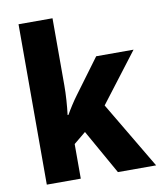

<svg xmlns="http://www.w3.org/2000/svg" viewBox="-85 -828 751 896"><g transform="rotate(-10 291.0 -380.0)"><path d="M225 -441Q225 -409 222.5 -372Q220 -335 216 -303H220Q230 -321 245.5 -345Q261 -369 273 -385L395 -550H572L394 -317L582 0H401L282 -211L225 -164V0H64V-760H225Z"/></g></svg>

Font: Noto Sans Hebrew SemiCondensed ExtraBold
Style: Regular
Weight: 800
Width: 4
Designer: Monotype Design Team
Foundry: Monotype Imaging Inc.
Version: Version 2.004; ttfautohint (v1.8.4.7-5d5b)